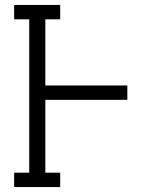

<svg xmlns="http://www.w3.org/2000/svg" viewBox="-20 -755 640 775"><path d="M37 0V-58H98V-677H37V-735H223V-677H163V-410H494V-352H163V-58H223V0Z"/></svg>

Font: Iosevka Curly Slab LtEx
Style: Regular
Weight: 300
Width: 7
Monospace: yes
Designer: Belleve Invis
Foundry: Belleve Invis
Version: Version 11.1.0; ttfautohint (v1.8.3)